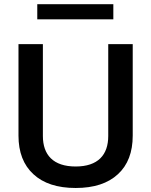

<svg xmlns="http://www.w3.org/2000/svg" viewBox="-20 -913 738 938"><path d="M508.8 -248.5C508.8 -156.2 458.5 -99.6 349.6 -99.6C240.2 -99.6 189.5 -156.2 189.5 -248.5V-697.3H70.3V-250.5C70.3 -169.4 94.7 -106.4 143.1 -62C191.4 -17.1 260.3 5.4 349.6 5.4C439 5.4 507.8 -17.1 556.2 -62C604.5 -106.4 628.4 -169.4 628.4 -250.5V-697.3H508.8ZM162.1 -892.6V-818.4H533.7V-892.6Z"/></svg>

Font: Estedad SemiBold
Style: Regular
Weight: 600
Designer: Amin Abedi
Version: Version 7.3